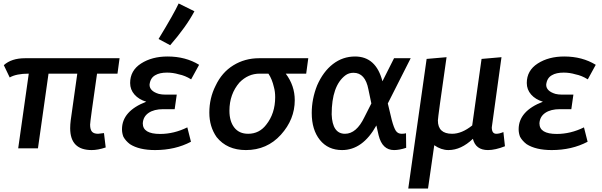

<svg xmlns="http://www.w3.org/2000/svg" viewBox="-20 -856 3476 1108"><path d="M509 10Q545 10 590 -5L580 -88Q561 -85 546 -84Q521 -84 510.5 -96.5Q500 -109 500 -137Q500 -154 540 -431H658L670 -520H125Q46 -520 2 -480L36 -409Q74 -431 146 -431L85 0H199L260 -431H426L388 -161Q385 -137 385 -116Q385 10 509 10Z M875 10Q991 10 1082 -38L1061 -121Q984 -83 904 -83Q804 -83 804 -144Q806 -183 837.5 -204.5Q869 -226 922 -226H988L1000 -310H934Q914 -310 897 -314Q843 -330 843 -367Q847 -406 876 -422Q901 -437 944 -437Q979 -437 1012 -427Q1048 -420 1083 -398L1129 -482Q1051 -530 947 -530Q857 -530 794 -489.5Q731 -449 731 -377Q731 -339 756 -310.5Q781 -282 824 -269Q684 -215 684 -110Q684 -88 692 -67Q705 -43 730 -24Q783 10 875 10ZM962 -595Q1055 -702 1102 -791L1011 -836Q985 -779 895 -631Z M1399 10Q1521 10 1601 -78.5Q1681 -167 1681 -278Q1681 -362 1629 -431H1747L1759 -520H1475Q1393 -520 1326.5 -479Q1260 -438 1224 -361Q1188 -290 1188 -206Q1188 -125 1230 -65Q1290 10 1399 10ZM1412 -84Q1360 -84 1332 -120Q1304 -156 1304 -217Q1304 -313 1362 -380Q1412 -431 1478 -431H1529Q1550 -400 1561 -352Q1568 -327 1568 -295Q1568 -201 1516 -136Q1476 -84 1412 -84Z M2254 10Q2285 10 2324 -3L2323 -87Q2313 -84 2298 -84Q2276 -84 2264.5 -101Q2253 -118 2241 -163L2218 -259L2350 -520H2254L2187 -387Q2150 -530 2029 -530Q1958 -530 1901.5 -486.5Q1845 -443 1810 -363Q1779 -285 1779 -204Q1779 -107 1826 -48.5Q1873 10 1954 10Q2073 10 2152 -132L2165 -75Q2186 10 2254 10ZM1971 -84Q1898 -84 1894 -196Q1894 -361 1973 -421Q1993 -436 2020 -436Q2088 -436 2106 -340L2123 -259L2083 -180Q2037 -84 1971 -84Z M2450 232 2486 -18Q2526 10 2568 10Q2641 10 2709 -55Q2725 10 2796 10Q2838 10 2894 -12L2885 -94Q2862 -84 2844 -84Q2818 -84 2818 -121Q2818 -126 2874 -526L2759 -516L2705 -132Q2645 -84 2589 -84Q2507 -84 2507 -161Q2507 -179 2557 -526L2442 -516L2336 232Z M3164 10Q3280 10 3371 -38L3350 -121Q3273 -83 3193 -83Q3093 -83 3093 -144Q3095 -183 3126.5 -204.5Q3158 -226 3211 -226H3277L3289 -310H3223Q3203 -310 3186 -314Q3132 -330 3132 -367Q3136 -406 3165 -422Q3190 -437 3233 -437Q3268 -437 3301 -427Q3337 -420 3372 -398L3418 -482Q3340 -530 3236 -530Q3146 -530 3083 -489.5Q3020 -449 3020 -377Q3020 -339 3045 -310.5Q3070 -282 3113 -269Q2973 -215 2973 -110Q2973 -88 2981 -67Q2994 -43 3019 -24Q3072 10 3164 10Z"/></svg>

Font: Brisa Sans Medium
Style: Italic
Weight: 600
Italic angle: -8°
Designer: Dalton Maag Ltd
Foundry: Dalton Maag Ltd
Version: Version 1.101;July 10, 2019;FontCreator 11.5.0.2425 64-bit